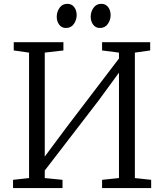

<svg xmlns="http://www.w3.org/2000/svg" viewBox="-20 -958 836 978"><path d="M46.5 0V-42L128 -51V-690L50 -701V-743H303V-701L208 -690V-160.5L320 -311L586 -660V-690L500 -701V-743H745V-701L667 -690V-51L750 -42V0H500V-42L586 -51V-588L483 -447L208 -89.5V-51L298.5 -42V0ZM315.5 -815.5Q294.5 -815.5 281.8 -832Q269 -848.5 269 -873Q269 -897.5 283.2 -918Q297.5 -938.5 322.5 -938.5H323.5Q345 -938.5 357.8 -922Q370.5 -905.5 370.5 -881Q370.5 -856.5 356.2 -836Q342 -815.5 316.5 -815.5ZM488.5 -815.5Q467.5 -815.5 454.8 -832Q442 -848.5 442 -873Q442 -897.5 456.2 -918Q470.5 -938.5 495.5 -938.5H496.5Q518 -938.5 530.8 -922Q543.5 -905.5 543.5 -881Q543.5 -856.5 529.2 -836Q515 -815.5 489.5 -815.5Z"/></svg>

Font: Merriweather 24pt Light
Style: Regular
Weight: 300
Designer: Eben Sorkin
Foundry: Eben Sorkin
Version: Version 2.100